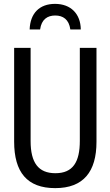

<svg xmlns="http://www.w3.org/2000/svg" viewBox="-20 -961 570 991"><path d="M264 -941C184 -941 136 -893 133 -809H187C194 -861 225 -881 265 -881C305 -881 336 -861 343 -809H397C396 -889 346 -941 264 -941ZM265 10C411 10 478 -75 478 -229V-714H392V-234C392 -124 356 -67 266 -67C178 -67 138 -121 138 -233V-714H53V-230C53 -72 120 10 265 10Z"/></svg>

Font: Noto Sans Mono Condensed
Style: Regular
Weight: 400
Width: 3
Designer: Monotype Design Team
Foundry: Monotype Imaging Inc.
Version: Version 2.014